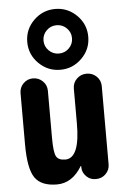

<svg xmlns="http://www.w3.org/2000/svg" viewBox="-58 -892 616 943"><g transform="rotate(-5 250.0 -420.5)"><path d="M200.2 -650.4Q220.7 -629.9 250 -629.9Q279.3 -629.9 299.8 -650.4Q320.3 -670.9 320.3 -699.7Q320.3 -728.5 299.8 -749Q279.3 -769.5 250 -769.5Q220.7 -769.5 200.2 -749Q179.7 -728.5 179.7 -699.7Q179.7 -670.9 200.2 -650.4ZM144 -805.7Q188.5 -849.6 250 -849.6Q311.5 -849.6 356 -805.7Q400.4 -761.7 400.4 -699.7Q400.4 -637.7 356 -593.8Q311.5 -549.8 250 -549.8Q188.5 -549.8 144 -593.8Q99.6 -637.7 99.6 -699.7Q99.6 -761.7 144 -805.7ZM376 -519.5Q405.3 -519.5 425.3 -500Q445.3 -480.5 445.3 -452.1V-66.4Q445.3 -39.1 425.8 -19.5Q406.2 0 378.9 0H375Q348.6 0 330.1 -18.6Q311.5 -37.1 310.5 -61.5V-69.3Q310.5 -70.3 309.6 -70.3Q307.6 -70.3 307.6 -69.3Q259.8 9.8 184.6 9.8Q107.4 9.8 76.2 -34.7Q44.9 -79.1 44.9 -200.2V-452.1Q44.9 -480.5 64.5 -500Q84 -519.5 111.8 -519.5Q139.6 -519.5 159.7 -500Q179.7 -480.5 179.7 -452.1V-219.7Q179.7 -149.4 190.9 -128.9Q202.1 -108.4 235.4 -108.4Q308.6 -108.4 307.6 -283.2V-452.1Q307.6 -480.5 327.6 -500Q347.7 -519.5 376 -519.5Z"/></g></svg>

Font: Rounded-X Mgen+ 1m bold
Style: Bold
Weight: 700
Designer: [Source Han Sans]
Ryoko NISHIZUKA  (kana & ideographs); Paul D. Hunt (Latin, Greek & Cyrillic); Wenlong ZHANG  (bopomofo
Version: Version 1.059.20150602